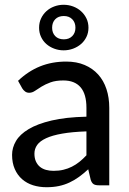

<svg xmlns="http://www.w3.org/2000/svg" viewBox="-20 -775 540 803"><path d="M341.5 -225.5Q282 -223.5 240.5 -216.2Q199 -209 173 -197Q147 -185 135.5 -168.8Q124 -152.5 124 -132.5Q124 -113.5 130.2 -99.8Q136.5 -86 147.2 -77.2Q158 -68.5 172.5 -64.5Q187 -60.5 204 -60.5Q226.5 -60.5 245.2 -65Q264 -69.5 280.5 -77.8Q297 -86 312 -98Q327 -110 341.5 -125.5ZM55.5 -437Q98 -477.5 147.8 -497.5Q197.5 -517.5 257 -517.5Q300.5 -517.5 334 -503.2Q367.5 -489 390.5 -463.5Q413.5 -438 425.2 -402.5Q437 -367 437 -324V0H393.5Q379 0 371.5 -4.8Q364 -9.5 359.5 -22.5L349 -67Q329.5 -49 310.5 -35.2Q291.5 -21.5 270.8 -11.8Q250 -2 226.5 3Q203 8 174.5 8Q144.5 8 118.2 -0.2Q92 -8.5 72.5 -25.5Q53 -42.5 41.8 -68Q30.5 -93.5 30.5 -127.5Q30.5 -157.5 46.8 -185.2Q63 -213 99.8 -235Q136.5 -257 195.8 -271Q255 -285 341.5 -287V-324Q341.5 -381.5 317 -410Q292.5 -438.5 245 -438.5Q213 -438.5 191.2 -430.5Q169.5 -422.5 153.8 -412.8Q138 -403 126.2 -395Q114.5 -387 102 -387Q92 -387 84.8 -392.5Q77.5 -398 73 -405.5ZM143.5 -659Q143.5 -680.5 151.8 -698Q160 -715.5 174 -728.2Q188 -741 206.8 -748Q225.5 -755 246 -755Q267 -755 285.8 -748Q304.5 -741 318.8 -728.2Q333 -715.5 341.5 -698Q350 -680.5 350 -659Q350 -638 341.5 -620.5Q333 -603 318.8 -590.8Q304.5 -578.5 285.8 -571.5Q267 -564.5 246 -564.5Q225.5 -564.5 206.8 -571.5Q188 -578.5 174 -590.8Q160 -603 151.8 -620.5Q143.5 -638 143.5 -659ZM198 -659Q198 -637.5 211 -624Q224 -610.5 247 -610.5Q269 -610.5 282.2 -624Q295.5 -637.5 295.5 -659Q295.5 -681 282.2 -694.5Q269 -708 247 -708Q224 -708 211 -694.5Q198 -681 198 -659Z"/></svg>

Font: Lato 2
Style: Regular
Weight: 500
Designer: Lukasz Dziedzic with Adam Twardoch and Botio Nikoltchev
Foundry: tyPoland Lukasz Dziedzic
Version: Version 2.015; 2015-08-06; http://www.latofonts.com/